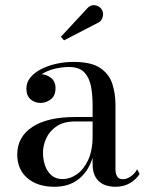

<svg xmlns="http://www.w3.org/2000/svg" viewBox="-20 -705 563 735"><path d="M421.5 10Q398 10 378.2 1.8Q358.5 -6.5 346.5 -25.8Q334.5 -45 334.5 -77.5V-304.5Q334.5 -340.5 328.5 -373.5Q322.5 -406.5 303.2 -427.5Q284 -448.5 244 -448.5Q221.5 -448.5 197.2 -443.5Q173 -438.5 152.2 -428.2Q131.5 -418 118.5 -402.5Q105.5 -387 105.5 -366H82Q82 -391.5 98.8 -406.2Q115.5 -421 135.5 -421Q157 -421 174.8 -407.2Q192.5 -393.5 192.5 -368Q192.5 -338 174.2 -324.5Q156 -311 135.5 -311Q112.5 -311 96.8 -325Q81 -339 81 -366Q81 -389.5 96.2 -408.2Q111.5 -427 137.2 -440.2Q163 -453.5 195.2 -460.8Q227.5 -468 261.5 -468Q330.5 -468 364.8 -444Q399 -420 410.5 -382.5Q422 -345 422 -304.5V-58.5Q422 -42 427.8 -30.5Q433.5 -19 452 -19Q465 -19 480.8 -29.8Q496.5 -40.5 505 -57L514.5 -39Q501.5 -18.5 477.8 -4.2Q454 10 421.5 10ZM188.5 10Q123.5 10 84.8 -23.2Q46 -56.5 46 -113.5Q46 -180.5 103.5 -218.8Q161 -257 267.5 -257H381V-240H267.5Q223.5 -240 196.5 -221.5Q169.5 -203 157 -175.5Q144.5 -148 144.5 -120.5Q144.5 -95.5 152.2 -72.2Q160 -49 176.8 -34.2Q193.5 -19.5 219.5 -19.5Q247.5 -19.5 273.8 -37.5Q300 -55.5 317.2 -92Q334.5 -128.5 334.5 -183H346Q346 -126 327.8 -82.5Q309.5 -39 274.5 -14.5Q239.5 10 188.5 10ZM225 -550.5 213 -564 314 -673Q324 -684 335 -685Q346 -686 355.8 -681Q365.5 -676 370 -667.5Q375 -659.5 374.5 -649.5Q374 -639.5 369.5 -631.2Q365 -623 356.5 -618.5Z"/></svg>

Font: Bodoni Moda
Style: Regular
Weight: 400
Designer: Owen Earl
Foundry: indestructible type
Version: Version 2.005